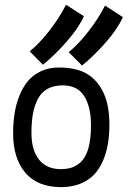

<svg xmlns="http://www.w3.org/2000/svg" viewBox="-20 -788 558 808"><path d="M269 -568.4Q311 -602.5 353.3 -657.2Q395.5 -711.9 421.9 -764.6L497.1 -715.8Q475.1 -666.5 424.3 -608.6Q373.5 -550.8 325.2 -512.2ZM105 -571.8Q147 -606 189.2 -660.6Q231.4 -715.3 257.8 -768.1L333 -719.7Q311 -670.4 260 -612.3Q209 -554.2 160.6 -515.6ZM319.3 -105Q362.8 -146 362.8 -258.8Q362.8 -258.8 362.8 -267.6Q361.8 -340.8 333.5 -384.8Q305.2 -428.7 244.1 -428.7Q207 -428.7 180.9 -414.6Q154.8 -400.4 140.1 -373Q125.5 -345.7 118.9 -310.8Q112.3 -275.9 112.3 -229Q112.3 -156.7 144 -116.5Q175.8 -76.2 236.3 -76.2Q264.2 -76.7 282.5 -83Q300.8 -89.4 319.3 -105ZM235.4 -0.5Q137.7 -1 86.4 -61.3Q35.2 -121.6 35.2 -226.6Q35.2 -271 41.3 -310.3Q47.4 -349.6 61.8 -385.5Q76.2 -421.4 97.9 -447.3Q119.6 -473.1 152.8 -488.5Q186 -503.9 227.5 -503.9Q297.9 -503.9 341.6 -479.7Q385.3 -455.6 411.6 -405.8Q440.4 -350.1 440.4 -265.1Q440.4 -221.2 434.3 -183.8Q428.2 -146.5 413.6 -112.1Q398.9 -77.6 376.2 -53.5Q353.5 -29.3 317.9 -14.9Q282.2 -0.5 236.3 -0.5Z"/></svg>

Font: Fantasque Sans Mono
Style: Regular
Weight: 400
Monospace: yes
Designer: Jany Belluz
Version: Version 1.8.0 ; ttfautohint (v1.8.2)